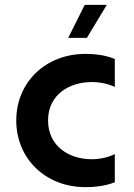

<svg xmlns="http://www.w3.org/2000/svg" viewBox="-20 -763 552 791"><path d="M332 8C379 8 419 1 453 -12V-128C424 -114 391 -107 357 -107C268 -107 178 -158 178 -267C178 -374 267 -425 358 -425C391 -425 424 -418 453 -405V-520C419 -534 379 -541 332 -541C168 -541 47 -424 47 -267C47 -109 168 8 332 8ZM261 -607H338L420 -743H329Z"/></svg>

Font: Chess Sans SemiBold
Style: Regular
Weight: 600
Designer: Wolf Bōese
Foundry: Wolf Bōese
Version: Version 7.223;Glyphs 3.3 (3306)